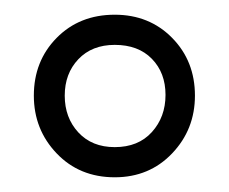

<svg xmlns="http://www.w3.org/2000/svg" viewBox="-20 -613 311 261"><path d="M136 -372Q88 -372 57 -404.5Q26 -437 26 -483Q26 -530 57 -561.5Q88 -593 136 -593Q183 -593 214 -561.5Q245 -530 245 -483Q245 -437 214 -404.5Q183 -372 136 -372ZM136 -413Q168 -413 186.5 -433.5Q205 -454 205 -484Q205 -514 186.5 -533Q168 -552 136 -552Q105 -552 86.5 -532.5Q68 -513 68 -483Q68 -453 86.5 -433Q105 -413 136 -413Z"/></svg>

Font: Rokkitt SemiBold Medium
Style: Regular
Weight: 500
Version: Version 3.103